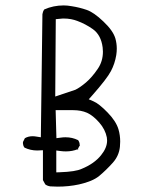

<svg xmlns="http://www.w3.org/2000/svg" viewBox="-20 -716 540 716"><path d="M188 -644.5Q209 -647 214.8 -647Q232.4 -647 244.9 -644.5Q257.3 -642.1 267.6 -638.2Q298.3 -627 326.2 -607.4Q356.9 -585.4 362.8 -539.1Q363.8 -530.8 363.8 -523.4Q363.8 -487.3 344.7 -459.5Q323.2 -427.7 300.5 -408.4Q277.8 -389.2 261.2 -381.3Q242.7 -374.5 186 -356ZM194.8 -20Q236.3 -20 274.9 -28.3Q325.2 -39.6 349.6 -59.6Q375.5 -81.1 400.9 -109.4Q423.8 -135.3 427.2 -168.5Q428.2 -178.2 428.2 -188Q428.2 -211.9 421.9 -233.4Q413.1 -263.7 381.3 -296.4Q349.1 -329.6 328.1 -338.4L311 -345.7L323.2 -359.4Q378.9 -422.4 393.6 -450.7Q408.2 -478 413.6 -510.7Q415.5 -522.9 415.5 -534.7Q415.5 -554.2 410.2 -572.8Q401.4 -602.1 365.7 -635.7Q330.1 -669.9 303 -679.2Q275.9 -688.5 247.1 -692.9Q231 -695.8 217.8 -695.8Q178.7 -695.8 145 -680.7Q139.6 -672.9 138.2 -663.1L132.3 -204.1L116.7 -206.5Q108.9 -208 101.6 -208Q85.4 -208 72.8 -200.7L65.9 -187Q65.4 -185.5 65.4 -182.4Q65.4 -179.2 66.7 -174.6Q67.9 -169.9 71.3 -165.5Q93.3 -154.8 119.1 -154.8Q122.6 -154.8 140.1 -155.8V-44.4L148.9 -28.3Q156.7 -22.5 167.5 -21Q181.2 -20 194.8 -20ZM271 -193.4Q250 -204.1 224.1 -204.1Q214.8 -204.1 205.1 -202.6L190.4 -200.7L187.5 -305.2H252.9Q282.2 -305.2 304.7 -295.4Q327.1 -285.2 349.9 -259.3Q372.6 -233.4 378.4 -203.6Q379.4 -197.8 379.4 -191.9Q379.4 -165 356.9 -137.2Q331.5 -105.5 284.7 -86.4Q262.2 -75.7 203.6 -73.7L189.9 -73.2V-154.8L205.1 -152.8Q215.8 -151.4 225.6 -151.4Q250 -151.4 270 -159.7L276.9 -172.9Q277.3 -173.8 277.3 -174.3Q277.3 -186 271 -193.4ZM271 -193.4Q270.5 -194.3 269.5 -195.3L272.9 -192.4Q272 -192.9 271 -193.4ZM276.9 -172.9 278.3 -175.3 276.9 -169.9Q276.9 -171.4 276.9 -172.9ZM270 -159.7Q272 -160.6 273.4 -161.1L267.6 -155.8ZM284.7 -86.4 285.2 -86.9Q285.2 -86.9 284.7 -86.4Z"/></svg>

Font: NaikaiFont
Style: ExtraLight
Weight: 200
Version: Version 1.89